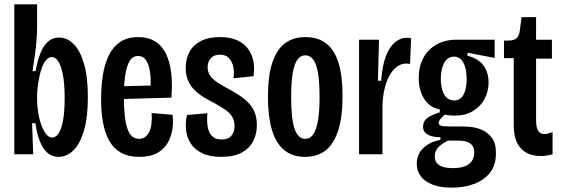

<svg xmlns="http://www.w3.org/2000/svg" viewBox="-20 -711 2590 885"><path d="M250 12Q219 12 197.5 -7.5Q176 -27 163 -61.5Q150 -96 143 -143H128L133 0H46V-262V-691H151V-584Q151 -560 148.5 -527.5Q146 -495 141 -458Q136 -421 130 -383H144Q153 -433 167 -467.5Q181 -502 202 -520Q223 -538 252 -538Q290 -538 320 -507.5Q350 -477 367.5 -416Q385 -355 385 -263Q385 -170 367 -109Q349 -48 318.5 -18Q288 12 250 12ZM221 -77Q237 -77 250 -96Q263 -115 270.5 -155.5Q278 -196 278 -259Q278 -327 269.5 -368.5Q261 -410 248 -429Q235 -448 219 -448Q205 -448 194 -436Q183 -424 175 -404Q167 -384 162 -360Q157 -336 154 -312Q151 -288 151 -268V-251Q151 -223 156 -192Q161 -161 170.5 -135Q180 -109 192.5 -93Q205 -77 221 -77Z M623 12Q571 12 536.5 -8Q502 -28 482.5 -64Q463 -100 454.5 -148Q446 -196 446 -253Q446 -309 453.5 -360.5Q461 -412 480 -452.5Q499 -493 532.5 -516.5Q566 -540 617 -540Q665 -540 697 -519Q729 -498 746.5 -460Q764 -422 769.5 -371.5Q775 -321 770 -261L522 -254V-313L691 -317L673 -285Q677 -342 671.5 -379Q666 -416 652.5 -434.5Q639 -453 617 -453Q592 -453 578 -430.5Q564 -408 557.5 -366Q551 -324 551 -265Q551 -166 567 -118.5Q583 -71 621 -71Q636 -71 648 -79Q660 -87 667.5 -102Q675 -117 678 -139.5Q681 -162 679 -190L775 -182Q780 -149 774.5 -114.5Q769 -80 752 -51Q735 -22 703.5 -5Q672 12 623 12Z M999 12Q946 12 911.5 -5Q877 -22 859 -50Q841 -78 837.5 -112Q834 -146 842 -181L936 -189Q933 -156 937 -128.5Q941 -101 956.5 -84.5Q972 -68 1001 -68Q1032 -68 1046.5 -85.5Q1061 -103 1061 -131Q1061 -156 1049.5 -174Q1038 -192 1016.5 -206.5Q995 -221 966 -237Q942 -249 919 -263Q896 -277 877 -295.5Q858 -314 847 -339.5Q836 -365 836 -399Q836 -441 854 -473Q872 -505 907 -522.5Q942 -540 994 -540Q1050 -540 1086.5 -518.5Q1123 -497 1139.5 -457Q1156 -417 1149 -360L1056 -350Q1061 -378 1055.5 -402.5Q1050 -427 1035.5 -443Q1021 -459 994 -459Q967 -459 952 -443Q937 -427 937 -401Q937 -379 948.5 -362.5Q960 -346 980 -332.5Q1000 -319 1026 -305Q1053 -291 1078 -275Q1103 -259 1122.5 -240Q1142 -221 1153 -195Q1164 -169 1164 -134Q1164 -94 1147 -60.5Q1130 -27 1094 -7.5Q1058 12 999 12Z M1386 12Q1327 12 1289 -20Q1251 -52 1233 -114Q1215 -176 1215 -265Q1215 -359 1234.5 -420Q1254 -481 1292.5 -510.5Q1331 -540 1388 -540Q1446 -540 1484 -510.5Q1522 -481 1540.5 -421Q1559 -361 1559 -267Q1559 -174 1539.5 -111.5Q1520 -49 1482 -18.5Q1444 12 1386 12ZM1387 -71Q1409 -71 1423.5 -91.5Q1438 -112 1445.5 -154.5Q1453 -197 1453 -264Q1453 -334 1445.5 -376Q1438 -418 1423.5 -437Q1409 -456 1387 -456Q1366 -456 1351.5 -437Q1337 -418 1329.5 -376Q1322 -334 1322 -263Q1322 -163 1338 -117Q1354 -71 1387 -71Z M1635 0V-299V-528H1727L1722 -339H1737Q1742 -408 1758.5 -451.5Q1775 -495 1800.5 -516Q1826 -537 1856 -537Q1861 -537 1865.5 -536.5Q1870 -536 1875 -534L1870 -416Q1867 -417 1862 -417.5Q1857 -418 1852 -418Q1824 -418 1800 -395.5Q1776 -373 1760.5 -329.5Q1745 -286 1743 -224V0Z M2062 154Q2010 154 1974 140Q1938 126 1919.5 101.5Q1901 77 1901 44Q1901 1 1930.5 -28Q1960 -57 2010 -66V-79Q1975 -78 1952.5 -90Q1930 -102 1930 -127Q1930 -153 1951 -168Q1972 -183 2007 -193V-207Q1961 -215 1935.5 -255Q1910 -295 1910 -351Q1910 -404 1931 -443.5Q1952 -483 1991.5 -505.5Q2031 -528 2084 -528H2260V-444L2135 -468V-454Q2186 -441 2209 -408.5Q2232 -376 2232 -331Q2232 -290 2213.5 -255Q2195 -220 2160 -199Q2125 -178 2076 -178Q2068 -178 2055 -179Q2042 -180 2031 -183Q2015 -170 2008.5 -160.5Q2002 -151 2002 -145Q2002 -137 2008.5 -133.5Q2015 -130 2026.5 -129Q2038 -128 2053 -128H2108Q2122 -128 2148 -126Q2174 -124 2201 -112.5Q2228 -101 2247 -76Q2266 -51 2266 -5Q2266 50 2238.5 85Q2211 120 2164.5 137Q2118 154 2062 154ZM2066 64Q2102 64 2124 55Q2146 46 2156 29.5Q2166 13 2166 -7Q2166 -28 2157.5 -39.5Q2149 -51 2136.5 -56Q2124 -61 2110 -62Q2096 -63 2086 -63H2045Q2013 -47 1998.5 -30Q1984 -13 1984 10Q1984 30 1995 42Q2006 54 2024.5 59Q2043 64 2066 64ZM2073 -248Q2102 -248 2116.5 -274.5Q2131 -301 2131 -347Q2131 -394 2116 -422Q2101 -450 2073 -450Q2043 -450 2027.5 -421.5Q2012 -393 2012 -348Q2012 -318 2019 -295Q2026 -272 2040 -260Q2054 -248 2073 -248Z M2473 8Q2413 8 2380.5 -27.5Q2348 -63 2348 -135V-443H2303V-524H2322Q2350 -524 2361.5 -535Q2373 -546 2376 -570L2384 -632H2451V-528H2524V-441H2451V-156Q2451 -124 2460.5 -108.5Q2470 -93 2490 -93Q2496 -93 2505.5 -95.5Q2515 -98 2527 -102V0Q2512 4 2499 6Q2486 8 2473 8Z"/></svg>

Font: Bricolage Grotesque 48pt Condensed Medium
Style: Regular
Weight: 500
Width: 3
Designer: Mathieu Triay
Foundry: Atelier Triay
Version: Version 1.001;gftools[0.9.33.dev8+g029e19f]